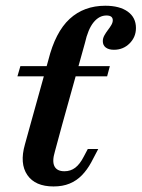

<svg xmlns="http://www.w3.org/2000/svg" viewBox="-20 -651 503 682"><path d="M87.9 -208.1 151.6 -437.1Q176.6 -537.1 227.4 -583.9Q278.2 -630.6 354 -630.6Q404.8 -630.6 433.9 -609.7Q462.9 -588.7 462.9 -551.6Q462.9 -519.4 440.3 -496.8Q417.7 -474.2 384.7 -474.2Q366.1 -474.2 355.6 -482.3Q345.2 -490.3 345.2 -504.8Q345.2 -515.3 350.8 -525.4Q356.5 -535.5 363.3 -544.4Q370.2 -553.2 375.4 -562.1Q380.6 -571 380.6 -579Q380.6 -596 358.1 -596Q332.3 -596 312.5 -571.8Q292.7 -547.6 281.5 -497.6L200.8 -208.1ZM41.9 -379.8 52.4 -416.1H370.2L360.5 -379.8ZM170.2 11.3Q104.8 11.3 77 -29.4Q49.2 -70.2 68.5 -137.9L87.9 -208.1H200.8L175 -112.9Q164.5 -78.2 173.4 -60.5Q182.3 -42.7 208.9 -42.7Q230.6 -42.7 247.2 -55.2Q263.7 -67.7 277.4 -94.4L291.9 -121.8H329L304 -74.2Q289.5 -47.6 270.6 -28.2Q251.6 -8.9 227 1.2Q202.4 11.3 170.2 11.3Z"/></svg>

Font: Playfair 9pt
Style: Bold Italic
Weight: 700
Italic angle: -15.6°
Designer: Claus Eggers Sørensen
Foundry: Claus Eggers Sørensen
Version: Version 2.203